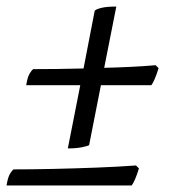

<svg xmlns="http://www.w3.org/2000/svg" viewBox="-31 -510 540 586"><path d="M176 -57 214 -250H49Q53 -275 59.5 -285.5Q66 -296 70 -299Q105 -299 144 -299.5Q183 -300 224 -301L258 -477Q262 -482 278.5 -486Q295 -490 324 -490L287 -303Q329 -304 369.5 -306Q410 -308 444 -311L453 -302Q447 -282 441 -268.5Q435 -255 431 -250H277L241 -67Q236 -64 218.5 -60.5Q201 -57 176 -57ZM-11 56Q-7 31 -0.5 20.5Q6 10 10 7Q66 7 132.5 5.5Q199 4 264.5 1.5Q330 -1 384 -5L393 4Q387 24 381 37.5Q375 51 371 56Z"/></svg>

Font: Texturina
Style: Italic
Weight: 400
Italic angle: -11°
Designer: Guillermo Torres Carreño
Foundry: Omnibus-Type
Version: Version 1.002; ttfautohint (v1.8.3)